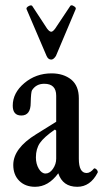

<svg xmlns="http://www.w3.org/2000/svg" viewBox="-20 -707 396 738"><path d="M177 -478Q165 -478 159 -492L82 -672Q80 -678 90 -683.5Q100 -689 104 -684L161 -597Q170 -585 177 -585Q183 -585 192 -597L250 -684Q251 -686 254 -686.5Q257 -687 260 -685.5Q263 -684 266 -682Q269 -680 270.5 -677.5Q272 -675 271 -672L195 -492Q186 -478 177 -478ZM115 11Q77 11 54 -12Q31 -35 31 -73Q31 -137 119 -191L196 -239V-339Q196 -385 150 -385Q119 -385 103 -360Q99 -353 98 -312Q98 -263 62 -263Q29 -263 29 -301Q29 -350 73.5 -387.5Q118 -425 178 -425Q224 -425 254 -401Q283 -377 283 -329V-97Q283 -42 313 -42Q327 -42 341 -59Q343 -61 347.5 -58.5Q352 -56 354.5 -51Q357 -46 355 -43Q327 11 277 11Q221 11 204 -41Q166 11 115 11ZM155 -40Q171 -40 183.5 -58Q196 -76 196 -97V-205L191 -209Q149 -180 133.5 -157.5Q118 -135 118 -102Q118 -77 129 -58.5Q140 -40 155 -40Z"/></svg>

Font: Junicode Cond Medium
Style: Regular
Weight: 500
Width: 3
Designer: Peter S. Baker
Version: Version 2.201